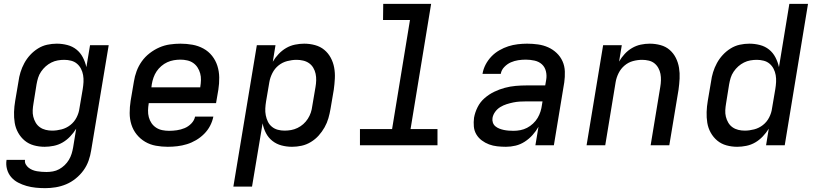

<svg xmlns="http://www.w3.org/2000/svg" viewBox="-20 -755 4240 998"><path d="M215 223Q190 223 165.5 220.5Q141 218 118 211.5Q95 205 74 194Q53 183 38 165.5Q23 148 16.5 124.5Q10 101 14 76H110Q108 89 114 99.5Q120 110 129 117Q138 124 149 128.5Q160 133 172 135Q184 137 196.5 138Q209 139 222 139Q238 139 255 136Q272 133 287.5 124.5Q303 116 316 103.5Q329 91 338 76Q347 61 352 45Q357 29 360 12L376 -86Q363 -65 345 -46Q327 -27 305.5 -14.5Q284 -2 259.5 3Q235 8 212 8Q183 8 156 0.5Q129 -7 108.5 -24Q88 -41 74.5 -65Q61 -89 56.5 -116.5Q52 -144 53 -173Q54 -202 59 -231L76 -331Q79 -355 86.5 -379.5Q94 -404 106.5 -427Q119 -450 137 -469.5Q155 -489 177.5 -503Q200 -517 225 -522.5Q250 -528 275 -528Q303 -528 330 -521Q357 -514 377.5 -497.5Q398 -481 410.5 -457Q423 -433 429 -406L448 -520H545L454 26Q450 53 440.5 80Q431 107 414 130.5Q397 154 373.5 173Q350 192 323.5 203Q297 214 269.5 218.5Q242 223 215 223ZM251 -76Q275 -76 300 -82.5Q325 -89 345.5 -105Q366 -121 378 -144.5Q390 -168 393 -192L410 -292Q413 -310 414 -328.5Q415 -347 412 -364.5Q409 -382 401 -397.5Q393 -413 380 -424Q367 -435 349.5 -439.5Q332 -444 314 -444Q297 -444 280 -441Q263 -438 247 -430Q231 -422 217.5 -410Q204 -398 193.5 -382.5Q183 -367 178 -350.5Q173 -334 170 -317L154 -217Q151 -200 150 -182.5Q149 -165 153 -148.5Q157 -132 165.5 -117.5Q174 -103 187.5 -93.5Q201 -84 217.5 -80Q234 -76 251 -76Z M852 8Q821 8 790.5 2.5Q760 -3 734.5 -18Q709 -33 690.5 -56Q672 -79 663 -107.5Q654 -136 654 -167.5Q654 -199 659 -231L676 -331Q680 -358 690 -385Q700 -412 717 -436Q734 -460 758 -478.5Q782 -497 808.5 -508.5Q835 -520 863 -524Q891 -528 918 -528Q950 -528 980.5 -522.5Q1011 -517 1037.5 -502.5Q1064 -488 1082.5 -464.5Q1101 -441 1110 -412.5Q1119 -384 1119.5 -352.5Q1120 -321 1115 -289L1103 -219H753V-217Q750 -199 749.5 -181Q749 -163 753.5 -146Q758 -129 767.5 -115Q777 -101 791.5 -91.5Q806 -82 823.5 -78.5Q841 -75 859 -75Q879 -75 899.5 -78Q920 -81 939.5 -89Q959 -97 974.5 -113Q990 -129 994 -149H1089Q1084 -124 1072 -101Q1060 -78 1041 -59Q1022 -40 999 -26.5Q976 -13 951.5 -5.5Q927 2 902 5Q877 8 852 8ZM767 -301H1021V-303Q1024 -321 1024.5 -339Q1025 -357 1020.5 -373.5Q1016 -390 1007 -404Q998 -418 984.5 -427.5Q971 -437 953.5 -441Q936 -445 918 -445Q901 -445 883.5 -442Q866 -439 849.5 -431.5Q833 -424 818.5 -411.5Q804 -399 794 -384Q784 -369 778 -352Q772 -335 769 -317Z M1193 215 1315 -520H1412L1398 -434Q1410 -455 1428 -474Q1446 -493 1467.5 -505.5Q1489 -518 1513.5 -523Q1538 -528 1561 -528Q1590 -528 1617.5 -520.5Q1645 -513 1665.5 -496Q1686 -479 1699 -455Q1712 -431 1717 -403.5Q1722 -376 1720.5 -347Q1719 -318 1715 -289L1698 -189Q1694 -165 1687 -140.5Q1680 -116 1667 -93Q1654 -70 1636.5 -50.5Q1619 -31 1596 -17Q1573 -3 1548 2.5Q1523 8 1498 8Q1470 8 1443.5 1Q1417 -6 1396 -22.5Q1375 -39 1362.5 -63Q1350 -87 1345 -114L1290 215ZM1459 -76Q1476 -76 1493 -79Q1510 -82 1526.5 -90Q1543 -98 1556.5 -110Q1570 -122 1580 -137.5Q1590 -153 1595.5 -169.5Q1601 -186 1603 -203L1620 -303Q1623 -320 1623.5 -337.5Q1624 -355 1620.5 -371.5Q1617 -388 1608.5 -402.5Q1600 -417 1586.5 -426.5Q1573 -436 1556 -440Q1539 -444 1522 -444Q1498 -444 1473 -437.5Q1448 -431 1428 -415Q1408 -399 1396 -375.5Q1384 -352 1380 -328L1363 -228Q1360 -210 1359 -191.5Q1358 -173 1361.5 -155.5Q1365 -138 1372.5 -122.5Q1380 -107 1393.5 -96Q1407 -85 1424 -80.5Q1441 -76 1459 -76Z M2254 0H1851V-84H2018L2111 -651H1971L1972 -735H2221L2114 -84H2254Z M2610 8Q2587 8 2564.5 5.5Q2542 3 2522 -4.5Q2502 -12 2484.5 -25Q2467 -38 2456 -56.5Q2445 -75 2443 -97.5Q2441 -120 2444 -143Q2449 -171 2462.5 -198Q2476 -225 2499 -245Q2522 -265 2549 -278Q2576 -291 2604 -298.5Q2632 -306 2660.5 -308.5Q2689 -311 2717 -311H2814L2819 -340Q2823 -363 2817.5 -385Q2812 -407 2796.5 -421Q2781 -435 2758.5 -440Q2736 -445 2713 -445Q2693 -445 2673.5 -442Q2654 -439 2635.5 -431Q2617 -423 2601.5 -407Q2586 -391 2583 -371H2488Q2492 -396 2504 -419Q2516 -442 2534 -461Q2552 -480 2575.5 -493.5Q2599 -507 2622.5 -514.5Q2646 -522 2671 -525Q2696 -528 2720 -528Q2749 -528 2777 -524Q2805 -520 2829.5 -509Q2854 -498 2873.5 -479.5Q2893 -461 2904 -436.5Q2915 -412 2916 -383.5Q2917 -355 2913 -327L2859 0H2763L2779 -96Q2766 -73 2748 -53Q2730 -33 2707.5 -18.5Q2685 -4 2660 2Q2635 8 2610 8ZM2649 -75Q2667 -75 2685 -78.5Q2703 -82 2719.5 -90.5Q2736 -99 2750.5 -112.5Q2765 -126 2774.5 -142Q2784 -158 2789.5 -175.5Q2795 -193 2797 -210L2800 -228H2716Q2699 -228 2682 -227Q2665 -226 2648 -222.5Q2631 -219 2613.5 -213.5Q2596 -208 2580.5 -198.5Q2565 -189 2554 -174Q2543 -159 2540 -142Q2538 -129 2542 -117.5Q2546 -106 2555 -98.5Q2564 -91 2575.5 -86.5Q2587 -82 2599 -79.5Q2611 -77 2624 -76Q2637 -75 2649 -75Z M3029 0 3115 -520H3212L3198 -435Q3210 -456 3227 -474.5Q3244 -493 3265.5 -505.5Q3287 -518 3310.5 -523Q3334 -528 3357 -528Q3386 -528 3413.5 -520.5Q3441 -513 3461 -495.5Q3481 -478 3493 -454Q3505 -430 3509.5 -402.5Q3514 -375 3512.5 -346.5Q3511 -318 3507 -289L3459 0H3362L3412 -303Q3415 -320 3415.5 -337.5Q3416 -355 3413 -371Q3410 -387 3402 -401.5Q3394 -416 3381.5 -426Q3369 -436 3352 -440Q3335 -444 3318 -444Q3294 -444 3270 -437.5Q3246 -431 3226.5 -414.5Q3207 -398 3195.5 -375Q3184 -352 3180 -328L3126 0Z M3812 8Q3783 8 3756 0.5Q3729 -7 3708.5 -24Q3688 -41 3674.5 -65Q3661 -89 3656.5 -116.5Q3652 -144 3653 -173Q3654 -202 3659 -231L3676 -331Q3679 -355 3686.5 -379.5Q3694 -404 3706.5 -427Q3719 -450 3737 -469.5Q3755 -489 3777.5 -503Q3800 -517 3825 -522.5Q3850 -528 3875 -528Q3903 -528 3930 -521Q3957 -514 3977.5 -497.5Q3998 -481 4010.5 -457Q4023 -433 4029 -406L4083 -735H4180L4059 0H3962L3976 -86Q3963 -65 3945 -46Q3927 -27 3905.5 -14.5Q3884 -2 3859.5 3Q3835 8 3812 8ZM3851 -76Q3875 -76 3900 -82.5Q3925 -89 3945.5 -105Q3966 -121 3978 -144.5Q3990 -168 3993 -192L4010 -292Q4013 -310 4014 -328.5Q4015 -347 4012 -364.5Q4009 -382 4001 -397.5Q3993 -413 3980 -424Q3967 -435 3949.5 -439.5Q3932 -444 3914 -444Q3897 -444 3880 -441Q3863 -438 3847 -430Q3831 -422 3817.5 -410Q3804 -398 3793.5 -382.5Q3783 -367 3778 -350.5Q3773 -334 3770 -317L3754 -217Q3751 -200 3750 -182.5Q3749 -165 3753 -148.5Q3757 -132 3765.5 -117.5Q3774 -103 3787.5 -93.5Q3801 -84 3817.5 -80Q3834 -76 3851 -76Z"/></svg>

Font: Iosevka Md Ex Obl
Style: Regular
Weight: 500
Width: 7
Italic angle: -9°
Monospace: yes
Designer: Belleve Invis
Foundry: Belleve Invis
Version: Version 32.5.0; ttfautohint (v1.8.4)